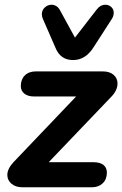

<svg xmlns="http://www.w3.org/2000/svg" viewBox="-20 -792 518 812"><path d="M11 -52Q11 -78 37 -106L302 -384H124Q98 -384 83 -396Q68 -408 68 -428Q68 -456 85 -473Q102 -490 131 -490H415Q444 -490 460.5 -475.5Q477 -461 477 -439Q477 -409 449 -381L186 -106H375Q403 -106 417.5 -94.5Q432 -83 432 -62Q432 -34 414.5 -17Q397 0 369 0H75Q46 0 28.5 -15Q11 -30 11 -52ZM215 -589 161 -713Q157 -722 157 -732Q157 -749 169.5 -760.5Q182 -772 198 -772Q208 -772 217.5 -766.5Q227 -761 233 -750L297 -633L390 -753Q405 -772 425 -772Q440 -772 450.5 -762.5Q461 -753 461 -738Q461 -724 453 -712L375 -591Q341 -538 289 -538Q236 -538 215 -589Z"/></svg>

Font: SN Pro Bold
Style: Bold Italic
Weight: 700
Italic angle: -9°
Designer: Tobias Whetton
Foundry: Supernotes
Version: Version 1.003